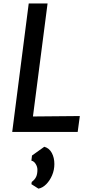

<svg xmlns="http://www.w3.org/2000/svg" viewBox="-20 -767 525 1116"><path d="M51 0 147 -747H256.5L171.5 -90L444 -92.5L431.5 0ZM203.5 329.5 162.5 303.5 164.5 290.5Q182 277.5 189.8 261.2Q197.5 245 197.5 219.5Q197.5 202 187.2 185.8Q177 169.5 162.5 167L166 137L237.5 86Q266 94 281 121.8Q296 149.5 296 186.5Q296 221 282.8 252Q269.5 283 248.5 304Q227.5 325 203.5 329.5Z"/></svg>

Font: Merriweather Sans Italic
Style: Regular
Weight: 400
Italic angle: -7.5°
Designer: Eben Sorkin
Foundry: Eben Sorkin
Version: Version 1.008; ttfautohint (v1.7.19-72a1) -l 8 -r 50 -G 200 